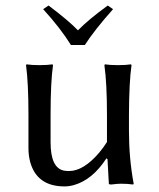

<svg xmlns="http://www.w3.org/2000/svg" viewBox="-20 -665 577 695"><path d="M236.8 -502Q198.2 -564 136.2 -631.8L155.8 -645Q226.6 -591.8 262.2 -555.2Q300.8 -594.7 370.1 -645L389.2 -631.8Q321.8 -556.2 287.1 -502ZM365.2 -91.8Q314.9 -14.2 247.6 4.9Q230 9.8 213.9 9.8Q111.8 9.8 88.4 -82Q83 -104.5 83 -128.9V-249Q83 -365.2 74.2 -429.2L76.2 -432.1Q94.2 -429.2 123 -429.2Q151.9 -429.2 169.9 -432.1L171.9 -429.2Q163.1 -368.7 163.1 -249V-149.9Q163.1 -57.1 211.4 -47.4Q219.7 -45.9 230 -45.9Q282.7 -45.9 339.8 -113.3Q355.5 -132.3 367.2 -150.9V-249Q367.2 -363.3 357.9 -429.2L359.9 -432.1Q377.9 -429.2 407.2 -429.2Q436 -429.2 454.1 -432.1L456.1 -429.2Q447.3 -368.7 446.8 -249V-191.9Q446.8 -91.3 463.9 0L461.9 2.9Q441.9 0 417.5 0Q404.8 0 382.8 2.9Q374 2.9 374 0L369.1 -88.9Z"/></svg>

Font: Linux Biolinum O
Style: Regular
Weight: 400
Designer: Philipp H. Poll
Foundry: Philipp H. Poll
Version: Version 1.0.4